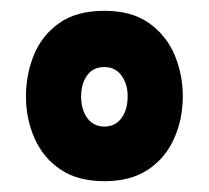

<svg xmlns="http://www.w3.org/2000/svg" viewBox="-20 -735 386 355"><path d="M173 -400Q124 -400 92 -421.5Q60 -443 44 -479Q28 -515 28 -557Q28 -597 42.5 -633Q57 -669 89 -692Q121 -715 173 -715Q224 -715 256 -692Q288 -669 303 -633Q318 -597 318 -557Q318 -515 302 -479Q286 -443 254 -421.5Q222 -400 173 -400ZM173 -501Q193 -501 204.5 -516.5Q216 -532 216 -557Q216 -580 204.5 -595.5Q193 -611 173 -611Q152 -611 141 -595.5Q130 -580 130 -557Q130 -532 141.5 -516.5Q153 -501 173 -501Z"/></svg>

Font: Georama
Style: Bold
Weight: 700
Designer: Jean-Baptiste Levee
Foundry: Production Type
Version: Version 1.000